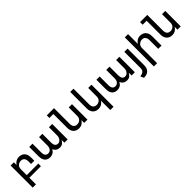

<svg xmlns="http://www.w3.org/2000/svg" viewBox="415 -2595 4670 4670"><g transform="rotate(-45 2749.5 -260.5)"><path d="M595 0H197V227H85V-532H197V-435Q224 -484 271.5 -512Q319 -540 374 -540Q419 -540 456 -526Q493 -512 519.5 -485Q546 -458 560.5 -418Q575 -378 575 -326V-208H463V-292Q463 -439 341 -439Q283 -439 240 -400Q197 -363 197 -288V-90H595Z M1515 -532V0H1403V-97Q1376 -48 1339 -20Q1302 8 1247 8Q1187 8 1145 -19.5Q1103 -47 1082 -101L1076 -88Q1049 -39 1005.5 -15.5Q962 8 907 8Q824 8 774.5 -46.5Q725 -101 725 -206V-532H837V-240Q837 -160 864 -126.5Q891 -93 939 -93Q971 -93 994.5 -105Q1018 -117 1033 -137.5Q1048 -158 1055.5 -185.5Q1063 -213 1063 -244V-532H1064H1175H1176V-240Q1176 -160 1203 -126.5Q1230 -93 1279 -93Q1307 -93 1330 -106.5Q1353 -120 1369 -141.5Q1385 -163 1394 -190Q1403 -217 1403 -244V-532Z M2196 -532V0H2084V-97Q2057 -48 2009.5 -20Q1962 8 1907 8Q1862 8 1825 -6Q1788 -20 1761.5 -47Q1735 -74 1720.5 -114Q1706 -154 1706 -206V-683H1570V-773H1818V-240Q1818 -93 1940 -93Q1997 -93 2041 -131Q2084 -170 2084 -244V-532Z M2754 -244V-532H2866V227H2754V-97Q2727 -48 2679.5 -20Q2632 8 2577 8Q2532 8 2495 -6Q2458 -20 2431.5 -47Q2405 -74 2390.5 -114Q2376 -154 2376 -206V-773H2488V-240Q2488 -93 2610 -93Q2667 -93 2711 -131Q2754 -168 2754 -244Z M3826 -532V0H3714V-97Q3687 -48 3650 -20Q3613 8 3558 8Q3498 8 3456 -19.5Q3414 -47 3393 -101L3387 -88Q3360 -39 3316.5 -15.5Q3273 8 3218 8Q3135 8 3085.5 -46.5Q3036 -101 3036 -206V-532H3148V-240Q3148 -160 3175 -126.5Q3202 -93 3250 -93Q3282 -93 3305.5 -105Q3329 -117 3344 -137.5Q3359 -158 3366.5 -185.5Q3374 -213 3374 -244V-532H3375H3486H3487V-240Q3487 -160 3514 -126.5Q3541 -93 3590 -93Q3618 -93 3641 -106.5Q3664 -120 3680 -141.5Q3696 -163 3705 -190Q3714 -217 3714 -244V-532Z M3996 35V-532H4108V39Q4108 99 4090.5 140Q4073 181 4043 206Q4013 231 3973 242Q3933 253 3888 252L3849 164Q3893 160 3921.5 147.5Q3950 135 3966.5 117Q3983 99 3989.5 77.5Q3996 56 3996 35Z M4542 -540Q4587 -540 4624 -526Q4661 -512 4687.5 -484.5Q4714 -457 4728.5 -417Q4743 -377 4743 -325V0H4631V-291Q4631 -365 4600.5 -403.5Q4570 -442 4509 -442Q4480 -442 4455 -430.5Q4430 -419 4408 -399Q4365 -362 4365 -287V227H4253V-773H4365V-434Q4392 -483 4439.5 -511.5Q4487 -540 4542 -540Z M5404 -532V0H5292V-97Q5265 -48 5217.5 -20Q5170 8 5115 8Q5070 8 5033 -6Q4996 -20 4969.5 -47Q4943 -74 4928.5 -114Q4914 -154 4914 -206V-683H4778V-773H5026V-240Q5026 -93 5148 -93Q5205 -93 5249 -131Q5292 -170 5292 -244V-532Z"/></g></svg>

Font: Montserrat_am3
Style: Regular
Weight: 400
Designer: Julieta Ulanovsky
Foundry: Julieta Ulanovsky, Armenina letters added by Vahan Hovhannisyan
Version: Version 2.001